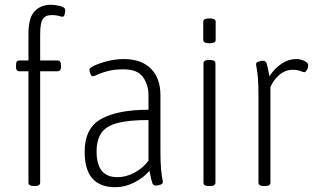

<svg xmlns="http://www.w3.org/2000/svg" viewBox="-20 -776 1309 803"><path d="M121 2Q99 2 99 -12V-478H61Q47 -478 47 -496V-505Q47 -523 61 -523H99V-634Q99 -702 125 -729Q151 -756 193 -756Q211 -756 232 -750.5Q253 -745 253 -734Q253 -728 250.5 -717Q248 -706 242 -706Q236 -706 225.5 -709.5Q215 -713 197 -713Q170 -713 159 -696.5Q148 -680 148 -632V-523H221Q235 -523 235 -505V-496Q235 -478 221 -478H148V-12Q148 2 126 2Z M462 7Q334 7 334 -141Q334 -240 403 -278.5Q472 -317 601 -317V-379Q601 -421 578 -453.5Q555 -486 497 -486Q458 -486 431.5 -479Q405 -472 389.5 -464.5Q374 -457 368 -457Q362 -457 358 -467.5Q354 -478 354 -485Q354 -492 376.5 -502.5Q399 -513 432 -521Q465 -529 498 -529Q571 -529 611 -489Q651 -449 651 -378V-149Q651 -98 653.5 -70.5Q656 -43 658.5 -31Q661 -19 661 -14Q661 -7 650.5 -3.5Q640 0 631 0Q621 0 617 -10.5Q613 -21 605 -62Q580 -32 541 -12.5Q502 7 462 7ZM471 -35Q508 -35 543.5 -54.5Q579 -74 601 -104V-274Q519 -274 471.5 -261.5Q424 -249 404 -220Q384 -191 384 -142Q384 -35 471 -35Z M853 2Q831 2 831 -12V-511Q831 -525 853 -525H859Q881 -525 881 -511V-12Q881 2 859 2ZM856 -595Q830 -595 830 -609V-685Q830 -699 856 -699Q882 -699 882 -685V-609Q882 -595 856 -595Z M1083 2Q1061 2 1061 -12V-373Q1061 -424 1058.5 -451Q1056 -478 1053.5 -490.5Q1051 -503 1051 -509Q1051 -515 1061.5 -518.5Q1072 -522 1081 -522Q1091 -522 1095 -511Q1099 -500 1107 -457Q1128 -490 1157.5 -509.5Q1187 -529 1218 -529Q1238 -529 1253.5 -521Q1269 -513 1269 -503Q1269 -493 1263.5 -483.5Q1258 -474 1253 -474Q1248 -474 1236.5 -479Q1225 -484 1203 -484Q1173 -484 1148.5 -463Q1124 -442 1111 -412V-12Q1111 2 1089 2Z"/></svg>

Font: Asap Condensed ExtraLight
Style: Regular
Weight: 200
Width: 3
Designer: Pablo Cosgaya
Foundry: Omnibus-Type
Version: Version 3.001; ttfautohint (v1.8.4.7-5d5b)